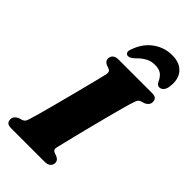

<svg xmlns="http://www.w3.org/2000/svg" viewBox="-282 -1005 1079 1079"><g transform="rotate(45 257.5 -465.5)"><path d="M306 -105.5Q302.5 -92.5 306.5 -86Q310.5 -79.5 318.5 -76L339 -68.5Q362 -58 362 -38.5Q362 -21.5 350 -10.8Q338 0 315.5 0H49Q25.5 0 17.5 -9.2Q9.5 -18.5 9.5 -32.5Q9.5 -47 18.2 -56.5Q27 -66 38 -70.5L60.5 -77.5Q70.5 -81.5 75.5 -88Q80.5 -94.5 85.5 -111.5Q91.5 -130.5 102 -168Q112.5 -205.5 125.2 -253.8Q138 -302 151.5 -353.8Q165 -405.5 177.2 -453.5Q189.5 -501.5 198.8 -538.5Q208 -575.5 212 -593Q217 -617 199 -624L178.5 -631.5Q156 -641.5 156 -661.5Q156 -679 167.8 -689.5Q179.5 -700 202.5 -700H468Q491.5 -700 499.5 -690.8Q507.5 -681.5 507.5 -667.5Q507.5 -653.5 499 -643.8Q490.5 -634 479 -629.5L456.5 -622.5Q446 -618.5 441.5 -612Q437 -605.5 431.5 -588Q425 -569.5 413.8 -529Q402.5 -488.5 388.8 -436Q375 -383.5 361 -328.5Q347 -273.5 335 -225Q323 -176.5 315.2 -144.2Q307.5 -112 306 -105.5ZM369.5 -824Q337.5 -824 312.8 -810.2Q288 -796.5 263 -770.5Q242 -751 227 -751Q213 -751 209 -761.5Q205 -772 211.5 -789Q235 -857.5 285.8 -894.2Q336.5 -931 398.5 -931Q459.5 -931 491.2 -894.2Q523 -857.5 511.5 -789Q508 -772 498 -761.5Q488 -751 473.5 -751Q459 -751 449 -770.5Q437 -798 418.5 -811Q400 -824 369.5 -824Z"/></g></svg>

Font: Fraunces 9pt S000 Black
Style: Italic
Weight: 900
Italic angle: -16°
Version: Version 1.000; ttfautohint (v1.8.3)